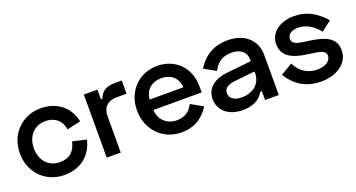

<svg xmlns="http://www.w3.org/2000/svg" viewBox="-38 -957 2634 1419"><g transform="rotate(-20 1279.0 -248.0)"><path d="M34 -248C34 -95 145 14 291 14C433 14 512 -73 535 -176L427 -201C414 -138 377 -87 292 -87C204 -87 144 -151 144 -248C144 -345 206 -409 291 -409C373 -409 418 -358 426 -295L534 -320C511 -431 425 -510 290 -510C145 -510 34 -401 34 -248Z M734 -496H627V0H737V-285C737 -357 779 -394 846 -394H926V-498H872C805 -498 764 -474 746 -420H734Z M956 -252C956 -100 1062 14 1212 14C1337 14 1397 -54 1433 -110L1339 -163C1318 -120 1281 -82 1210 -82C1130 -82 1075 -136 1071 -213H1451V-261C1451 -407 1351 -510 1207 -510C1063 -510 956 -400 956 -252ZM1071 -295C1079 -369 1128 -414 1206 -414C1282 -414 1333 -368 1337 -295Z M1520 -375 1612 -323C1639 -378 1683 -414 1756 -414C1830 -414 1871 -376 1871 -319V-306L1681 -286C1572 -275 1510 -223 1510 -139C1510 -47 1583 14 1694 14C1798 14 1842 -36 1858 -69H1872V0H1980V-316C1980 -433 1894 -510 1760 -510C1640 -510 1567 -450 1520 -375ZM1624 -144C1624 -184 1658 -202 1710 -208L1871 -225V-214C1871 -138 1819 -77 1717 -77C1657 -77 1624 -104 1624 -144Z M2090 -360C2090 -267 2158 -227 2283 -210L2311 -206C2364 -198 2421 -194 2421 -150C2421 -106 2373 -79 2313 -79C2241 -79 2177 -118 2146 -187L2053 -133C2095 -62 2172 14 2310 14C2439 14 2530 -55 2530 -152C2530 -249 2457 -283 2322 -301L2294 -305C2241 -313 2199 -319 2199 -361C2199 -397 2232 -419 2282 -419C2344 -419 2399 -387 2445 -329L2525 -390C2453 -468 2384 -510 2283 -510C2176 -510 2090 -452 2090 -360Z"/></g></svg>

Font: Space Text SemiBold
Style: Regular
Weight: 600
Designer: Florian Karsten (Space Text), Colophon Foundry (Space Mono)
Foundry: Florian Karsten
Version: Version 1.003;PS 001.003;hotconv 1.0.88;makeotf.lib2.5.64775